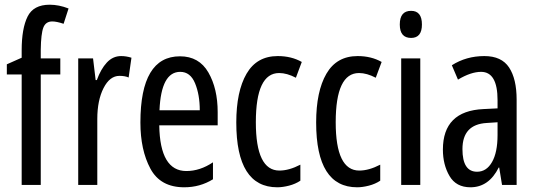

<svg xmlns="http://www.w3.org/2000/svg" viewBox="-20 -785 2274 815"><path d="M236 -469V-537H153V-574Q154 -642 164 -668Q174 -694 202 -694Q220 -694 250 -684L271 -749Q230 -765 191 -765Q122 -765 97 -714.5Q72 -664 72 -571V-540L9 -512V-469H72V0H153V-469Z M494 -547Q459 -547 433.5 -519.5Q408 -492 391 -445H386L375 -537H312V0H393V-280Q393 -359 419.5 -411Q446 -463 487 -463Q511 -463 526 -456L538 -540Q516 -547 494 -547Z M744 -546Q576 -546 576 -265Q576 -148 618.5 -69Q661 10 762 10Q829 10 884 -24V-96Q829 -59 771 -59Q659 -59 656 -253H904V-309Q904 -409 864.5 -477.5Q825 -546 744 -546ZM745 -480Q788 -480 808 -431.5Q828 -383 828 -317H657Q664 -480 745 -480Z M1157 10Q1180 10 1207 3Q1234 -4 1255 -18V-86Q1207 -61 1166 -61Q1066 -61 1066 -266Q1066 -475 1165 -475Q1198 -475 1236 -455L1261 -522Q1217 -547 1159 -547Q1070 -547 1026.5 -472Q983 -397 983 -265Q983 10 1157 10Z M1496 10Q1519 10 1546 3Q1573 -4 1594 -18V-86Q1546 -61 1505 -61Q1405 -61 1405 -266Q1405 -475 1504 -475Q1537 -475 1575 -455L1600 -522Q1556 -547 1498 -547Q1409 -547 1365.5 -472Q1322 -397 1322 -265Q1322 10 1496 10Z M1725 -739Q1677 -739 1677 -681Q1677 -624 1725 -624Q1771 -624 1771 -681Q1771 -739 1725 -739ZM1764 -537H1683V0H1764Z M2092 -266V-212Q2092 -138 2068.5 -97Q2045 -56 2005 -56Q1943 -56 1943 -152Q1943 -257 2046 -263ZM2036 -547Q1959 -547 1898 -508L1924 -447Q1979 -480 2022 -480Q2092 -480 2092 -360V-325L2032 -322Q1860 -314 1860 -150Q1860 -86 1888 -38Q1916 10 1977 10Q2055 10 2097 -74H2099L2111 0H2173V-362Q2173 -450 2141 -498.5Q2109 -547 2036 -547Z"/></svg>

Font: Noto Sans Display Condensed
Style: Regular
Weight: 400
Width: 3
Designer: Monotype Design Team
Foundry: Monotype Imaging Inc.
Version: Version 1.900